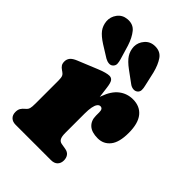

<svg xmlns="http://www.w3.org/2000/svg" viewBox="-209 -785 870 870"><g transform="rotate(45 226.0 -349.5)"><path d="M226 -243Q226 -318 242.8 -365.5Q259.5 -413 288.5 -435.5Q317.5 -458 355 -458Q399.5 -458 424.2 -427.8Q449 -397.5 449 -336.5Q449 -276 426.2 -247.8Q403.5 -219.5 366.5 -219.5Q327.5 -219.5 308 -237.5Q288.5 -255.5 288.5 -287V-307.5Q288.5 -320 284.5 -325.8Q280.5 -331.5 272.5 -331.5Q264.5 -331.5 258.2 -323.2Q252 -315 248.8 -298.5Q245.5 -282 245.5 -257ZM234 -410.5 245.5 -321V-133Q245.5 -111 251 -100Q256.5 -89 269.5 -86.5L296 -82Q313.5 -79 321.5 -67.8Q329.5 -56.5 329.5 -40.5Q329.5 -22.5 318.5 -11.2Q307.5 0 286.5 0H60Q41 0 29.8 -10.8Q18.5 -21.5 18.5 -40.5Q18.5 -55 24 -64.2Q29.5 -73.5 40 -82L45 -86.5Q50.5 -91.5 53.2 -100Q56 -108.5 56 -133V-278.5Q56 -298 52.2 -306Q48.5 -314 40 -319.5L35.5 -322.5Q23.5 -330.5 18.5 -338.5Q13.5 -346.5 13.5 -359Q13.5 -373.5 22.2 -384.2Q31 -395 52 -403.5L146 -442Q166.5 -450.5 180.8 -454.2Q195 -458 204 -458Q216.5 -458 223.5 -448.5Q230.5 -439 234 -410.5ZM166.5 -613.5 186.5 -546.5Q190.5 -533 191 -522Q191.5 -511 183 -502.5Q175 -494.5 163 -495.5Q151 -496.5 139.5 -503L82.5 -538.5Q50.5 -559 36.2 -577.8Q22 -596.5 19.5 -623Q17.5 -649.5 34.2 -672Q51 -694.5 80.5 -697Q115 -700 134.5 -676.2Q154 -652.5 166.5 -613.5ZM334.5 -609 350 -540.5Q353.5 -527 353.2 -515.8Q353 -504.5 344 -497Q335.5 -490 323.2 -491.2Q311 -492.5 300.5 -500.5L246 -540.5Q215.5 -563 202.5 -583.2Q189.5 -603.5 188.5 -629.5Q188.5 -656 206.8 -677.2Q225 -698.5 255 -699Q289.5 -699.5 307 -674.2Q324.5 -649 334.5 -609Z"/></g></svg>

Font: Fraunces 144pt S100 Black
Style: Regular
Weight: 900
Version: Version 1.000